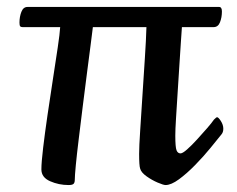

<svg xmlns="http://www.w3.org/2000/svg" viewBox="-20 -519 682 552"><path d="M177 13Q149 13 124 2Q99 -9 99 -32Q99 -52 104 -94Q109 -136 116.5 -187.5Q124 -239 132 -290.5Q140 -342 146 -382.5Q152 -423 153 -441H45Q40 -441 38 -443.5Q36 -446 36 -454Q36 -471 41.5 -485Q47 -499 59 -499H610Q618 -499 618 -486Q618 -469 612.5 -455Q607 -441 594 -441H503Q502 -428 500 -397.5Q498 -367 495.5 -328Q493 -289 490.5 -249.5Q488 -210 486 -178Q484 -146 484 -129Q484 -96 487.5 -87Q491 -78 499 -78Q505 -78 518 -89.5Q531 -101 546.5 -118Q562 -135 575.5 -150.5Q589 -166 595 -175Q602 -182 604 -182Q608 -182 615 -171Q622 -160 622 -149Q622 -139 617 -133Q605 -118 585 -93.5Q565 -69 541 -44.5Q517 -20 494.5 -3.5Q472 13 456 13Q450 13 433.5 6Q417 -1 401.5 -12Q386 -23 383 -34Q380 -42 380 -77Q380 -98 383 -143.5Q386 -189 389.5 -244Q393 -299 396.5 -352Q400 -405 401 -441H247Q245 -425 240.5 -389.5Q236 -354 230 -308.5Q224 -263 218 -214Q212 -165 206.5 -120.5Q201 -76 198 -44.5Q195 -13 195 -2Q195 6 191.5 9.5Q188 13 177 13Z"/></svg>

Font: BriemHand
Style: Regular
Weight: 400
Designer: Gunnlaugur SE Briem, Eben Sorkin
Foundry: Sorkin Type
Version: Version 1.001; ttfautohint (v1.8.4.7-5d5b)